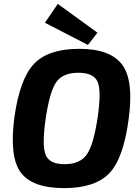

<svg xmlns="http://www.w3.org/2000/svg" viewBox="-20 -954 720 987"><path d="M481 -786 432 -723 211 -837 277 -934ZM641 -339Q614 -137 540.5 -62Q467 13 309 13Q147 13 87 -67Q27 -147 54 -351Q82 -550 155.5 -626.5Q229 -703 388 -703Q547 -703 608 -621.5Q669 -540 641 -339ZM383 -580Q303 -580 269 -531.5Q235 -483 214 -339Q195 -204 215 -157Q235 -110 312 -110Q391 -110 426 -159.5Q461 -209 482 -351Q502 -488 481.5 -534Q461 -580 383 -580Z"/></svg>

Font: Exo 2.0
Style: Bold Italic
Weight: 700
Italic angle: -8°
Designer: Natanael Gama
Version: Version 1.001;PS 001.001;hotconv 1.0.70;makeotf.lib2.5.58329